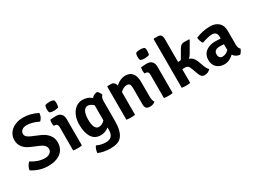

<svg xmlns="http://www.w3.org/2000/svg" viewBox="-50 -1506 3328 2497"><g transform="rotate(-30 1613.5 -257.5)"><path d="M22 -60Q25 -88 40.5 -116.5Q56 -145 76 -162Q179 -96 278 -96Q326 -96 354 -118.5Q382 -141 382 -175Q380 -233 305 -266L187 -316Q117 -345 82 -390.5Q47 -436 47 -495Q47 -540 64.5 -577Q82 -614 114.5 -640.5Q147 -667 191.5 -682Q236 -697 290 -697Q400 -697 506 -642Q503 -581 459 -540Q358 -588 283 -588Q235 -588 209.5 -566Q184 -544 184 -512Q184 -466 255 -436L373 -386Q445 -356 484 -307Q523 -258 523 -194Q523 -149 507 -110.5Q491 -72 458.5 -44.5Q426 -17 377.5 -1.5Q329 14 263 14Q135 14 22 -60Z M774 -395V0Q759 3 742.5 4Q726 5 709 5Q692 5 675.5 4Q659 3 643 0V-348Q643 -403 598 -403H585Q579 -425 579 -449Q579 -471 585 -495Q608 -497 627.5 -498.5Q647 -500 661 -500H678Q723 -500 748.5 -472Q774 -444 774 -395ZM623 -689Q646 -702 689 -702Q714 -702 729.5 -698Q745 -694 752 -688.5Q759 -683 761 -668Q763 -653 763 -637Q760 -586 750.5 -581Q741 -576 688 -571Q632 -573 622.5 -586Q613 -599 613 -637Q613 -666 623 -689Z M1208 -461Q1236 -498 1291 -504Q1305 -494 1318 -474Q1331 -454 1334 -437Q1306 -413 1306 -354V-75Q1306 12 1292 69Q1278 126 1250 160Q1222 194 1179.5 207.5Q1137 221 1080 221Q980 221 899 187Q899 163 908.5 135Q918 107 932 91Q995 122 1067 122Q1179 122 1179 3V-36Q1122 9 1056 9Q968 9 923.5 -60Q879 -129 879 -250Q879 -311 894.5 -359Q910 -407 936.5 -440.5Q963 -474 998 -492Q1033 -510 1073 -510Q1155 -510 1208 -461ZM1179 -143V-370Q1136 -410 1096 -410Q1056 -410 1034 -368Q1012 -326 1012 -248Q1012 -170 1032.5 -133.5Q1053 -97 1086 -97Q1139 -97 1179 -143Z M1854 -334V-116Q1854 -52 1875 -21Q1843 7 1798 7Q1755 7 1739 -12.5Q1723 -32 1723 -74V-307Q1723 -352 1712 -370Q1701 -388 1671 -388Q1618 -388 1572 -340V0Q1557 3 1540.5 4Q1524 5 1507 5Q1490 5 1473.5 4Q1457 3 1442 0V-495L1448 -502H1498Q1554 -502 1568 -442Q1641 -505 1713 -505Q1785 -505 1819.5 -458.5Q1854 -412 1854 -334Z M2137 -395V0Q2122 3 2105.5 4Q2089 5 2072 5Q2055 5 2038.5 4Q2022 3 2006 0V-348Q2006 -403 1961 -403H1948Q1942 -425 1942 -449Q1942 -471 1948 -495Q1971 -497 1990.5 -498.5Q2010 -500 2024 -500H2041Q2086 -500 2111.5 -472Q2137 -444 2137 -395ZM1986 -689Q2009 -702 2052 -702Q2077 -702 2092.5 -698Q2108 -694 2115 -688.5Q2122 -683 2124 -668Q2126 -653 2126 -637Q2123 -586 2113.5 -581Q2104 -576 2051 -571Q1995 -573 1985.5 -586Q1976 -599 1976 -637Q1976 -666 1986 -689Z M2628 -193 2657 -115Q2679 -52 2705 -33Q2670 7 2617 7Q2587 7 2572 -7.5Q2557 -22 2544 -57L2510 -149Q2497 -183 2481.5 -195Q2466 -207 2445 -207Q2424 -207 2400 -205V0Q2370 5 2336.5 5Q2303 5 2273 0V-729L2279 -736H2330Q2369 -736 2384.5 -717.5Q2400 -699 2400 -655V-314L2425 -315Q2442 -315 2451 -331L2520 -450Q2547 -500 2598 -500Q2622 -500 2670 -498L2676 -490L2583 -330Q2567 -299 2541 -281Q2602 -261 2628 -193Z M3190 -60Q3185 -42 3172 -22Q3159 -2 3146 8Q3081 0 3051 -49Q2986 14 2909 14Q2870 14 2840.5 1.5Q2811 -11 2791.5 -32Q2772 -53 2762.5 -80Q2753 -107 2753 -136Q2753 -178 2767.5 -209.5Q2782 -241 2808.5 -262Q2835 -283 2870.5 -294Q2906 -305 2948 -305Q3002 -305 3032 -302V-329Q3032 -405 2958 -405Q2908 -405 2806 -370Q2778 -401 2772 -463Q2878 -508 2991 -508Q3066 -508 3114 -466Q3162 -424 3162 -339V-134Q3162 -81 3190 -60ZM2938 -85Q2988 -85 3032 -129V-216Q3016 -217 3001 -218Q2986 -219 2972 -219Q2928 -219 2905 -202.5Q2882 -186 2882 -148Q2882 -118 2897 -101.5Q2912 -85 2938 -85Z"/></g></svg>

Font: Signika
Style: Semibold
Weight: 600
Designer: Anna Giedrys
Foundry: Anna Giedrys
Version: Version 1.001